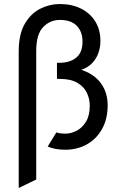

<svg xmlns="http://www.w3.org/2000/svg" viewBox="-20 -732 602 954"><path d="M73 202V-476Q73 -562 103.2 -613.8Q133.5 -665.5 180.2 -688.8Q227 -712 277 -712Q337 -712 382.5 -689.2Q428 -666.5 453.5 -625.2Q479 -584 479 -529Q479 -497.5 469 -469Q459 -440.5 438 -418.5Q417 -396.5 384 -385Q426.5 -371.5 455.8 -346Q485 -320.5 500 -285.8Q515 -251 515 -210Q515 -141.5 487.5 -91.8Q460 -42 412.2 -15Q364.5 12 304 12Q278.5 12 256 7.8Q233.5 3.5 217 -4L260 -74Q269 -71 280.8 -69.5Q292.5 -68 305 -68Q333 -68 361 -82.5Q389 -97 407.5 -127.8Q426 -158.5 426 -207Q426 -240.5 411.5 -271Q397 -301.5 364 -320.8Q331 -340 276 -340H263V-420H276Q326.5 -420 358.2 -445.2Q390 -470.5 390 -525Q390 -574.5 361.5 -603.8Q333 -633 278 -633Q228.5 -633 194.2 -597.2Q160 -561.5 160 -479V160Z"/></svg>

Font: Undotted
Style: Regular
Weight: 400
Designer: Delve Withrington, Dave Bailey, Thomas Jockin
Foundry: Delve Fonts LLC
Version: Version 4.000